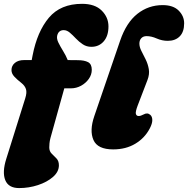

<svg xmlns="http://www.w3.org/2000/svg" viewBox="-34 -746 958 978"><path d="M24.5 -389Q24.5 -411.5 42 -425.8Q59.5 -440 88.5 -440H127.5L132 -463.5Q155.5 -585 215 -655.8Q274.5 -726.5 384 -726.5Q449.5 -726.5 484 -692.2Q518.5 -658 518.5 -611.5Q518.5 -563 494.2 -535.2Q470 -507.5 431.5 -507.5Q407 -507.5 387.8 -520.2Q368.5 -533 352.5 -550Q336.5 -567 321.5 -579.8Q306.5 -592.5 290.5 -592.5Q264.5 -592.5 257.5 -565.5Q253.5 -549.5 263.2 -529.5Q273 -509.5 287.2 -486.5Q301.5 -463.5 311 -440L361.5 -439.5Q395.5 -439.5 414.5 -429.5Q433.5 -419.5 433.5 -390.5Q433.5 -365.5 418.2 -344Q403 -322.5 378.8 -309.2Q354.5 -296 327 -296H293.5L223 -43Q219 -27.5 218 -15.5Q217 -3.5 217 5Q217 24.5 229.2 36.5Q241.5 48.5 253.8 61.2Q266 74 266 96Q266 129 236 155.2Q206 181.5 159.5 196.8Q113 212 63.5 212Q9 212 -7.2 171.5Q-23.5 131 -2 63L94.5 -245Q104 -275 98.2 -292.2Q92.5 -309.5 75.5 -323Q52.5 -341 38.5 -356.2Q24.5 -371.5 24.5 -389ZM794.5 -720Q848.5 -720 876.2 -692Q904 -664 904 -627.5Q904 -583.5 881.5 -560.8Q859 -538 820.5 -538Q791.5 -538 764.2 -550Q737 -562 712.5 -562Q695.5 -562 685.8 -551.5Q676 -541 676 -524Q676 -506.5 686.2 -486.5Q696.5 -466.5 708 -443.2Q719.5 -420 724 -393.8Q728.5 -367.5 717 -338L667.5 -209Q655 -176 658.2 -165.5Q661.5 -155 672.5 -155Q682.5 -155 697.5 -163Q716.5 -174 731.5 -161Q741.5 -152.5 741.8 -134.5Q742 -116.5 728.5 -91Q703 -42.5 655 -13.8Q607 15 542.5 15Q463 15 442 -33Q421 -81 446.5 -155L578 -539Q609.5 -631 665.8 -675.5Q722 -720 794.5 -720Z"/></svg>

Font: Fraunces 9pt S100 Black
Style: Italic
Weight: 900
Italic angle: -16°
Version: Version 1.000; ttfautohint (v1.8.3)